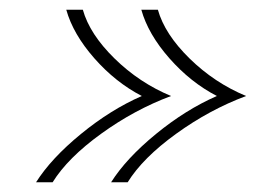

<svg xmlns="http://www.w3.org/2000/svg" viewBox="-20 -457 561 394"><path d="M331 -260Q256 -232 187.5 -182.5Q119 -133 88 -83H54Q85 -132 146 -182Q207 -232 271 -260Q217 -288 173.5 -337.5Q130 -387 116 -437H150Q164 -387 215 -337Q266 -287 331 -260ZM485 -260Q410 -232 341.5 -182.5Q273 -133 242 -83H208Q239 -132 300 -182Q361 -232 425 -260Q371 -288 327.5 -337.5Q284 -387 270 -437H304Q318 -387 369 -337Q420 -287 485 -260Z"/></svg>

Font: KoHo ExtraLight
Style: Italic
Weight: 275
Italic angle: -10°
Version: Version 1.000; ttfautohint (v1.6)